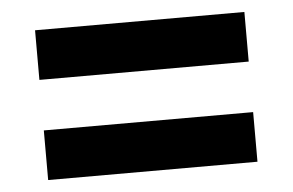

<svg xmlns="http://www.w3.org/2000/svg" viewBox="-35 -552 646 424"><g transform="rotate(-5 288.0 -340.0)"><path d="M56 -396H520V-506H56ZM56 -174H520V-284H56Z"/></g></svg>

Font: Iosevka Sparkle Heavy
Style: Regular
Weight: 900
Designer: Belleve Invis
Foundry: Belleve Invis
Version: Version 4.5.0; ttfautohint (v1.8.3)